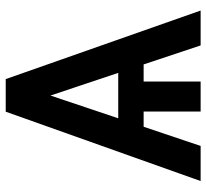

<svg xmlns="http://www.w3.org/2000/svg" viewBox="-46 -706 752 701"><g transform="rotate(-90 330.5 -356.0)"><path d="M514.6 0 445.3 -208.1H382.8V0H273.4V-208.1H217.7L147.7 0H19.5L272.7 -711.6H391.7L642 0ZM248.6 -300.8H414.4L331.7 -548.3Z"/></g></svg>

Font: Interface Medium
Style: Regular
Weight: 500
Designer: Rasmus Andersson
Foundry: rsms
Version: Version 1.8